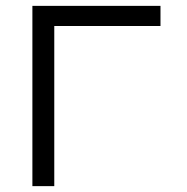

<svg xmlns="http://www.w3.org/2000/svg" viewBox="-20 -638 640 658"><path d="M91 0V-618H530V-549H114L166 -601V0Z"/></svg>

Font: Victor Mono
Style: Regular
Weight: 400
Monospace: yes
Designer: Rune Bjørnerås
Version: Version 1.561;gftools[0.9.30]